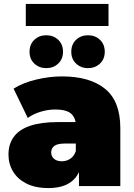

<svg xmlns="http://www.w3.org/2000/svg" viewBox="-20 -945 679 975"><path d="M381 0V-71Q366 -39 339 -20Q297 10 226 10Q159 10 114 -13Q69 -36 46 -74.5Q23 -113 23 -160Q23 -213 50 -250Q77 -287 132.5 -306Q188 -325 273 -325H364Q359 -352 341 -368Q316 -389 261 -389Q224 -389 186 -377.5Q148 -366 121 -346L49 -495Q97 -525 164 -541Q231 -557 295 -557Q436 -557 513.5 -494Q591 -431 591 -294V0ZM365 -216H309Q273 -216 256.5 -204.5Q240 -193 240 -170Q240 -151 254.5 -138.5Q269 -126 294 -126Q317 -126 336.5 -138.5Q356 -151 365 -178ZM427 -599Q391 -599 366.5 -622Q342 -645 342 -682Q342 -720 366.5 -743Q391 -766 427 -766Q463 -766 487.5 -743Q512 -720 512 -682Q512 -645 487.5 -622Q463 -599 427 -599ZM215 -599Q179 -599 154.5 -622Q130 -645 130 -682Q130 -720 154.5 -743Q179 -766 215 -766Q251 -766 275.5 -743Q300 -720 300 -682Q300 -645 275.5 -622Q251 -599 215 -599ZM111 -813V-925H531V-813Z"/></svg>

Font: Montserrat Thin Black
Style: Regular
Weight: 900
Version: Version 9.000